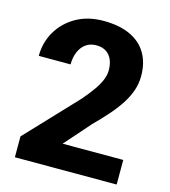

<svg xmlns="http://www.w3.org/2000/svg" viewBox="-108 -808 793 895"><g transform="rotate(15 288.5 -360.5)"><path d="M537.6 -118.7V0H46.4V-100.6L275.9 -343.8Q308.1 -380.9 327.4 -409.2Q346.7 -437.5 355.5 -460.7Q364.3 -483.9 364.3 -503.4Q364.3 -535.2 354.2 -557.1Q344.2 -579.1 325.2 -590.8Q306.2 -602.5 278.8 -602.5Q249.5 -602.5 228.5 -587.4Q207.5 -572.3 196.3 -545.7Q185.1 -519 185.1 -485.4H31.7Q31.7 -550.3 63 -603.8Q94.2 -657.2 150.4 -689.2Q206.5 -721.2 281.7 -721.2Q358.9 -721.2 411.1 -696.8Q463.4 -672.4 490.2 -627Q517.1 -581.5 517.1 -517.6Q517.1 -481.4 505.6 -447.8Q494.1 -414.1 472.7 -380.9Q451.2 -347.7 420.9 -313.2Q390.6 -278.8 352.5 -240.7L245.1 -118.7Z"/></g></svg>

Font: Roboto ExtraBold
Style: Regular
Weight: 800
Designer: Christian Robertson
Foundry: Google
Version: Version 3.009; 2024